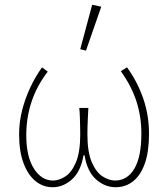

<svg xmlns="http://www.w3.org/2000/svg" viewBox="-20 -772 704 804"><path d="M200 12Q161 12 129.5 -13Q98 -38 79 -87.5Q60 -137 60 -210Q60 -260 72.5 -309.5Q85 -359 106.5 -405Q128 -451 156 -490L180 -472Q135 -414 112.5 -347Q90 -280 90 -206Q90 -116 122 -66Q154 -16 202 -16Q227 -16 253.5 -33Q280 -50 298 -92.5Q316 -135 316 -210Q316 -225 315.5 -242.5Q315 -260 314.5 -280Q314 -300 312 -320H350Q349 -300 348 -280Q347 -260 346.5 -242.5Q346 -225 346 -210Q346 -135 364.5 -92.5Q383 -50 410 -33Q437 -16 462 -16Q513 -16 542.5 -65.5Q572 -115 572 -212Q572 -283 551.5 -347Q531 -411 486 -474L512 -490Q556 -429 580 -359Q604 -289 604 -212Q604 -137 586.5 -87.5Q569 -38 537.5 -13Q506 12 464 12Q419 12 382 -21Q345 -54 334 -122H330Q318 -54 281.5 -21Q245 12 200 12ZM340 -560 316 -566 366 -752 404 -744Z"/></svg>

Font: Source Sans 3 Variable
Style: Regular
Weight: 200
Designer: Paul D. Hunt
Foundry: Adobe Systems Incorporated
Version: Version 3.026